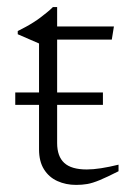

<svg xmlns="http://www.w3.org/2000/svg" viewBox="-20 -515 363 541"><path d="M23 -219.5V-254.5H270V-219.5ZM141 -112Q141 -74.5 161 -56Q181 -37.5 224.5 -37.5Q242.5 -37.5 265 -41Q287.5 -44.5 314 -51V-32.5Q281.5 -16 261 -7.5Q240.5 1 225.8 3.5Q211 6 194.5 6Q165.5 6 141.8 -4.8Q118 -15.5 104 -37.8Q90 -60 90 -94V-392.5L30 -418.5V-427.5Q42 -433.5 53 -439.5Q64 -445.5 74.2 -452Q84.5 -458.5 93.8 -465.5Q103 -472.5 112 -479.8Q121 -487 129 -495H141V-424.5ZM113.5 -403.5V-440.5H301L295 -403.5Z"/></svg>

Font: Newsreader 16pt Light
Style: Regular
Weight: 300
Designer: Hugues Gentile
Foundry: Production Type
Version: Version 1.003